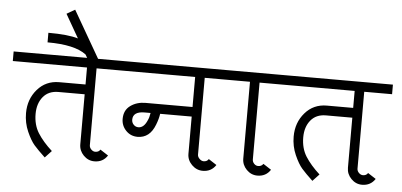

<svg xmlns="http://www.w3.org/2000/svg" viewBox="-64 -774 1839 879"><g transform="rotate(5 855.5 -335.0)"><path d="M396 6Q367 6 346 -15.5Q325 -37 325 -66V-296H204Q159 -296 134 -265.5Q109 -235 109 -187Q109 -137 132 -100Q156 -62 198 -24L168 8Q135 -23 117.5 -43Q100 -63 82.5 -102.5Q65 -142 65 -187Q65 -251 104 -296Q143 -341 204 -341H325V-419H-16V-463H497V-419H369V-66Q369 -55 377.5 -46.5Q386 -38 396 -38Q412 -38 419 -50L456 -26Q435 6 396 6Z M372 -463 334 -442 313 -478Q260 -518 135 -518V-562Q226 -562 272 -548L210 -656L248 -678Z M633 -237H606Q552 -237 552 -199Q552 -186 561 -176.5Q570 -167 583 -167Q608 -167 623 -202Q630 -216 633 -237ZM894 6Q865 6 843.5 -15.5Q822 -37 822 -66V-237H677Q674 -214 663 -186Q639 -123 583 -123Q551 -123 529.5 -145.5Q508 -168 508 -199Q508 -239 537 -260Q566 -281 606 -281H822V-419H464V-463H994V-419H866V-66Q866 -56 875 -47Q884 -38 894 -38Q910 -38 917 -50L954 -26Q933 6 894 6Z M1246 -463V-419H1118V-66Q1118 -55 1126 -46.5Q1134 -38 1145 -38Q1160 -38 1168 -50L1205 -26Q1184 6 1145 6Q1116 6 1095 -15.5Q1074 -37 1074 -66V-419H962V-463Z M1626 6Q1597 6 1576 -15.5Q1555 -37 1555 -66V-296H1434Q1389 -296 1364 -265.5Q1339 -235 1339 -187Q1339 -137 1362 -100Q1386 -62 1428 -24L1398 8Q1365 -23 1347.5 -43Q1330 -63 1312.5 -102.5Q1295 -142 1295 -187Q1295 -251 1334 -296Q1373 -341 1434 -341H1555V-419H1214V-463H1727V-419H1599V-66Q1599 -55 1607.5 -46.5Q1616 -38 1626 -38Q1642 -38 1649 -50L1686 -26Q1665 6 1626 6Z"/></g></svg>

Font: Bhavuka
Style: Regular
Weight: 400
Version: 2.94.0; ttfautohint (v1.2) -l 7 -r 28 -G 50 -x 13 -D deva -f